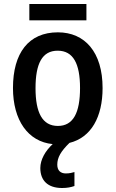

<svg xmlns="http://www.w3.org/2000/svg" viewBox="-20 -713 579 962"><path d="M413 -693H127V-611H413ZM353 219V149C343 152 329 156 310 156C283 156 267 141 267 112C267 76 285 45 328 3C437 -24 494 -127 494 -272C494 -452 405 -551 270 -551C123 -551 45 -447 45 -272C45 -111 120 -3 244 9C207 43 182 87 182 129C182 191 219 229 291 229C317 229 336 225 353 219ZM158 -271C158 -394 191 -459 269 -459C347 -459 381 -394 381 -272C381 -148 347 -82 270 -82C192 -82 158 -149 158 -271Z"/></svg>

Font: Noto Sans UI SemiCondensed Medium
Style: Regular
Weight: 500
Width: 4
Designer: Monotype Design Team
Foundry: Monotype Imaging Inc.
Version: Version 1.901